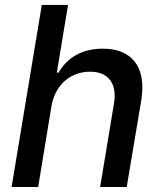

<svg xmlns="http://www.w3.org/2000/svg" viewBox="-20 -747 642 767"><path d="M185.7 -323.9C201 -410.9 264.2 -460.6 339.8 -460.6C412.3 -460.6 448.5 -414.1 435.4 -334.2L380 0H486.2L544.4 -346.9C566.4 -483.3 503.2 -552.6 391.3 -552.6C306.1 -552.6 248.2 -516 213.8 -456.7H207L251.8 -727.3H147L26.3 0H132.5Z"/></svg>

Font: Magic Ui Pro Medium
Style: Italic
Weight: 500
Italic angle: -9.39999°
Designer: Stefan Endress, Andreas Faust
Version: Version 1.000;FEAKit 1.0